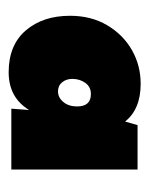

<svg xmlns="http://www.w3.org/2000/svg" viewBox="28 -818 337 432"><g transform="rotate(90 196.0 -601.5)"><path d="M361 -459H224L227 -499Q199 -453 142 -453Q81 -453 48 -491.5Q15 -530 15 -591Q15 -639 36.5 -675Q58 -711 92.5 -730.5Q127 -750 168 -750Q225 -750 253 -715L261 -743H361ZM191 -638Q175 -638 166 -625.5Q157 -613 157 -596Q157 -583 164.5 -573.5Q172 -564 185 -564Q199 -564 209 -576Q219 -588 219 -607Q219 -638 191 -638Z"/></g></svg>

Font: Livvic Black
Style: Regular
Weight: 900
Designer: Jacques Le Bailly, Baron von Fonthausen
Version: Version 1.001; ttfautohint (v1.8.2)